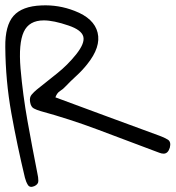

<svg xmlns="http://www.w3.org/2000/svg" viewBox="-20 -706 664 726"><path d="M136.7 -685.5Q201.2 -688.5 261.7 -665Q335.9 -636.7 349.1 -582.5Q362.3 -528.3 309.6 -462.9Q291 -439.5 269.5 -419.9Q248 -400.4 227.5 -378.9Q218.8 -369.1 207 -361.8Q195.3 -354.5 189.5 -337.9Q290 -300.8 387.7 -264.6Q485.4 -228.5 584 -192.4Q600.6 -186.5 614.3 -178.2Q627.9 -169.9 622.1 -147.5Q615.2 -125 598.6 -125Q590.8 -125 582.5 -128.4Q574.2 -131.8 565.4 -134.8Q457 -175.8 350.1 -215.8Q243.2 -255.9 132.8 -286.1Q119.1 -290 107.9 -295.9Q96.7 -301.8 93.8 -320.3Q90.8 -337.9 99.6 -348.1Q108.4 -358.4 119.1 -367.2Q158.2 -398.4 196.8 -429.2Q235.4 -460 267.6 -500Q301.8 -543 294.9 -567.9Q288.1 -592.8 239.3 -609.4Q182.6 -628.9 145.5 -628.9Q89.8 -628.9 69.8 -585.4Q49.8 -542 57.6 -447.3Q66.4 -346.7 84 -248.5Q101.6 -150.4 121.1 -51.8Q125 -35.2 125 -22Q125 -8.8 109.4 -2Q92.8 4.9 85.4 -6.8Q78.1 -18.6 74.2 -34.2Q44.9 -156.2 22.9 -278.3Q1 -400.4 0 -528.3Q-1 -609.4 31.2 -646Q63.5 -682.6 136.7 -685.5Z"/></svg>

Font: Scriphy
Style: Regular
Weight: 400
Designer: Ala M. Lockhart
Foundry: Ala M. Lockhart
Version: Version 1.0 2021